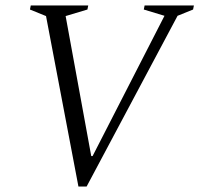

<svg xmlns="http://www.w3.org/2000/svg" viewBox="-20 -680 732 705"><path d="M268 5 149 -621 90 -645 93 -660H304L301 -645L221 -621L315 -107H320L584 -622L508 -645L511 -660H692L689 -645L632 -622L298 5Z"/></svg>

Font: Spectral SC Light
Style: Italic
Weight: 300
Italic angle: -10°
Designer: Jean-Baptiste Levee
Foundry: Production Type
Version: Version 2.001